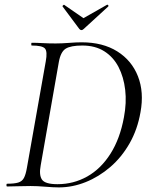

<svg xmlns="http://www.w3.org/2000/svg" viewBox="-20 -811 652 835"><path d="M236 4Q212 4 177 1Q142 -2 113 -2Q82 -2 57 -1Q32 0 11 0Q8 0 8 -6Q8 -12 11 -12Q42 -12 59 -17Q76 -22 84 -37Q92 -52 97 -81L179 -544Q187 -587 175.5 -600Q164 -613 118 -613Q116 -613 116 -619Q116 -625 118 -625Q139 -625 165.5 -623.5Q192 -622 222 -622Q249 -622 280 -624.5Q311 -627 335 -627Q427 -627 490 -587.5Q553 -548 580 -479Q607 -410 591 -323Q578 -248 543.5 -187.5Q509 -127 459.5 -84.5Q410 -42 352.5 -19Q295 4 236 4ZM230 -10Q300 -10 359.5 -43.5Q419 -77 460.5 -142.5Q502 -208 519 -301Q531 -364 524.5 -420Q518 -476 495.5 -519.5Q473 -563 433.5 -588Q394 -613 338 -613Q288 -613 266 -599.5Q244 -586 236 -542L157 -92Q149 -50 162.5 -30Q176 -10 230 -10ZM325 -685 252 -783Q251 -785 254.5 -788Q258 -791 259 -790L343 -732L445 -790Q448 -792 450.5 -788.5Q453 -785 451 -783L344 -685Q334 -675 325 -685Z"/></svg>

Font: Cormorant
Style: Italic
Weight: 400
Italic angle: -10°
Designer: Christian Thalmann (Catharsis Fonts)
Foundry: Catharsis Fonts
Version: Version 4.000